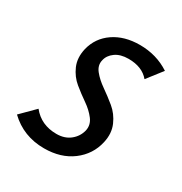

<svg xmlns="http://www.w3.org/2000/svg" viewBox="-111 -506 566 596"><g transform="rotate(30 172.0 -207.5)"><path d="M126 6Q52 6 1 -43L50 -92Q82 -52 137 -52Q166 -52 185.5 -67.5Q205 -83 211 -107Q216 -129 201.5 -148Q187 -167 164.5 -182.5Q142 -198 120 -216Q98 -234 86 -261.5Q74 -289 82 -324Q93 -369 131 -395Q169 -421 224 -421Q284 -421 331 -390L289 -336Q264 -366 215 -366Q186 -366 168 -353Q150 -340 146 -321Q141 -301 155.5 -283Q170 -265 193 -249Q216 -233 238.5 -214.5Q261 -196 273.5 -167.5Q286 -139 278 -104Q267 -55 226.5 -24.5Q186 6 126 6Z"/></g></svg>

Font: EauTest Medium
Style: Italic
Weight: 500
Italic angle: -12°
Designer: Christian Thalmann (Catharsis Fonts)
Version: Version 0.001;PS 000.001;hotconv 1.0.88;makeotf.lib2.5.64775